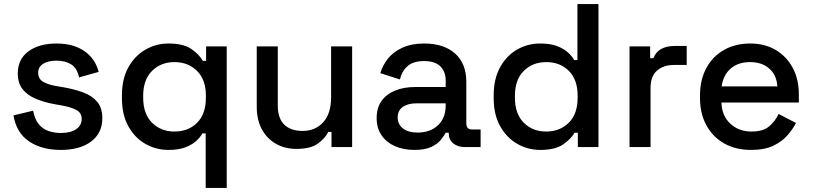

<svg xmlns="http://www.w3.org/2000/svg" viewBox="-20 -720 3979 940"><path d="M278 14Q184 14 122 -28Q60 -70 46 -155L142 -178Q150 -137 169 -113Q188 -89 216.5 -79Q245 -69 278 -69Q327 -69 353.5 -88Q380 -107 380 -137Q380 -167 355 -181Q330 -195 281 -204L247 -210Q197 -219 156 -236Q115 -253 91 -283Q67 -313 67 -360Q67 -430 119 -468.5Q171 -507 257 -507Q340 -507 393.5 -469.5Q447 -432 463 -368L367 -341Q358 -386 329 -404.5Q300 -423 257 -423Q215 -423 191 -407.5Q167 -392 167 -364Q167 -334 190.5 -320Q214 -306 254 -299L289 -293Q342 -284 386 -268Q430 -252 455.5 -222Q481 -192 481 -142Q481 -68 426 -27Q371 14 278 14Z M987 200V-67H971Q960 -47 939 -28.5Q918 -10 885.5 2Q853 14 805 14Q743 14 691 -16Q639 -46 608 -102.5Q577 -159 577 -239V-254Q577 -334 608.5 -390.5Q640 -447 692 -477Q744 -507 805 -507Q877 -507 915.5 -481Q954 -455 973 -422H989V-493H1090V200ZM834 -76Q902 -76 945 -119Q988 -162 988 -242V-251Q988 -330 944.5 -373Q901 -416 834 -416Q768 -416 724.5 -373Q681 -330 681 -251V-242Q681 -162 724.5 -119Q768 -76 834 -76Z M1431 9Q1375 9 1331 -16Q1287 -41 1262 -87Q1237 -133 1237 -197V-493H1340V-204Q1340 -140 1372 -109.5Q1404 -79 1461 -79Q1524 -79 1562.5 -121.5Q1601 -164 1601 -244V-493H1704V0H1603V-74H1587Q1573 -44 1537 -17.5Q1501 9 1431 9Z M2009 14Q1956 14 1914.5 -4Q1873 -22 1848.5 -57Q1824 -92 1824 -142Q1824 -193 1848.5 -226.5Q1873 -260 1915.5 -277Q1958 -294 2012 -294H2162V-326Q2162 -369 2136 -395Q2110 -421 2056 -421Q2003 -421 1975 -396Q1947 -371 1938 -331L1842 -362Q1854 -402 1880.5 -434.5Q1907 -467 1951 -487Q1995 -507 2057 -507Q2153 -507 2208 -458Q2263 -409 2263 -319V-116Q2263 -86 2291 -86H2333V0H2256Q2221 0 2199 -18Q2177 -36 2177 -67V-70H2162Q2154 -55 2138 -35Q2122 -15 2091 -0.5Q2060 14 2009 14ZM2024 -71Q2086 -71 2124 -106.5Q2162 -142 2162 -204V-214H2018Q1977 -214 1952 -196.5Q1927 -179 1927 -145Q1927 -111 1953 -91Q1979 -71 2024 -71Z M2625 14Q2564 14 2512 -16Q2460 -46 2428.5 -102.5Q2397 -159 2397 -239V-254Q2397 -333 2428 -390Q2459 -447 2511 -477Q2563 -507 2625 -507Q2673 -507 2705.5 -495Q2738 -483 2759 -464.5Q2780 -446 2791 -426H2807V-700H2910V0H2809V-70H2793Q2774 -38 2735.5 -12Q2697 14 2625 14ZM2654 -76Q2721 -76 2764.5 -119Q2808 -162 2808 -242V-251Q2808 -330 2765 -373Q2722 -416 2654 -416Q2588 -416 2544.5 -373Q2501 -330 2501 -251V-242Q2501 -162 2544.5 -119Q2588 -76 2654 -76Z M3062 0V-493H3163V-435H3179Q3191 -466 3217.5 -480.5Q3244 -495 3283 -495H3342V-402H3279Q3229 -402 3197 -374.5Q3165 -347 3165 -290V0Z M3657 14Q3582 14 3526 -17.5Q3470 -49 3438.5 -106.5Q3407 -164 3407 -240V-252Q3407 -329 3438 -386.5Q3469 -444 3524.5 -475.5Q3580 -507 3653 -507Q3724 -507 3777.5 -475.5Q3831 -444 3861 -388Q3891 -332 3891 -257V-218H3512Q3514 -153 3555.5 -114.5Q3597 -76 3659 -76Q3717 -76 3746.5 -102Q3776 -128 3792 -162L3877 -118Q3863 -90 3836.5 -59Q3810 -28 3767 -7Q3724 14 3657 14ZM3513 -297H3786Q3782 -353 3746 -384.5Q3710 -416 3652 -416Q3594 -416 3557.5 -384.5Q3521 -353 3513 -297Z"/></svg>

Font: Space Grotesk Medium
Style: Regular
Weight: 500
Designer: Florian Karsten
Foundry: Florian Karsten
Version: Version 2.000